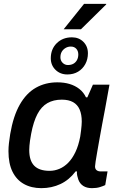

<svg xmlns="http://www.w3.org/2000/svg" viewBox="-20 -966 613 998"><path d="M195 12Q143 12 104.5 -9.5Q66 -31 45 -73.5Q24 -116 24 -180Q24 -200 26.5 -222Q29 -244 33 -269Q49 -363 83 -422.5Q117 -482 166.5 -510Q216 -538 278 -538Q313 -538 341.5 -529.5Q370 -521 392 -504Q414 -487 427 -460H434L463 -526H549L526 -399Q519 -362 511.5 -322.5Q504 -283 497.5 -245.5Q491 -208 485.5 -177.5Q480 -147 477 -126.5Q474 -106 474 -101Q474 -88 482 -81.5Q490 -75 503 -75H539L527 -4Q517 1 499.5 6.5Q482 12 458 12Q431 12 413 0.5Q395 -11 387 -33Q384 -42 381.5 -52.5Q379 -63 380 -75H373Q340 -31 294.5 -9.5Q249 12 195 12ZM238 -78Q264 -78 289 -88.5Q314 -99 335 -120.5Q356 -142 372 -175.5Q388 -209 397 -256Q400 -275 401.5 -289Q403 -303 404 -314Q405 -325 405 -334Q405 -371 394 -396.5Q383 -422 360 -435Q337 -448 301 -448Q258 -448 226.5 -430Q195 -412 174.5 -373Q154 -334 142 -271Q138 -250 136 -235Q134 -220 133 -208Q132 -196 132 -186Q132 -131 158 -104.5Q184 -78 238 -78ZM330 -579Q293 -579 268.5 -603Q244 -627 244 -663Q244 -711 275 -741.5Q306 -772 354 -772Q390 -772 413.5 -748.5Q437 -725 437 -689Q437 -658 423.5 -633Q410 -608 386 -593.5Q362 -579 330 -579ZM333 -628Q350 -628 362 -635Q374 -642 380.5 -654.5Q387 -667 387 -683Q387 -701 376.5 -712.5Q366 -724 348 -724Q333 -724 320.5 -716.5Q308 -709 301 -697Q294 -685 294 -668Q294 -651 305.5 -639.5Q317 -628 333 -628ZM311 -814 417 -946H532V-943L401 -814Z"/></svg>

Font: Archivo SemiBold Medium
Style: Italic
Weight: 500
Italic angle: -10°
Version: Version 2.001